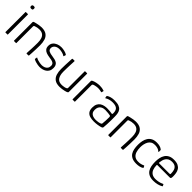

<svg xmlns="http://www.w3.org/2000/svg" viewBox="289 -1881 3137 3137"><g transform="rotate(45 1857.5 -312.5)"><path d="M133 -603Q133 -587 127.5 -579.5Q122 -572 101 -572Q81 -572 74 -579.5Q67 -587 67 -603Q67 -617 74 -625Q81 -633 101 -633Q123 -633 128 -625Q133 -617 133 -603ZM129 -6Q129 0 124 0H79Q73 0 73 -6V-466Q73 -472 79 -472H124Q129 -472 129 -466Z M278 0Q271 0 271 -6Q271 -113 271 -220Q271 -327 271 -434Q271 -440 274.5 -444Q278 -448 290 -452Q304 -456 329 -462Q354 -468 383.5 -473Q413 -478 438 -478Q513 -478 554 -448Q595 -418 610.5 -367Q626 -316 626 -253Q626 -205 624 -157Q622 -109 620 -70Q618 -31 616 -10Q615 -3 613 -1.5Q611 0 604 0H571Q564 0 562 -2Q560 -4 561 -10Q561 -17 562.5 -42.5Q564 -68 566 -104Q568 -140 569 -180Q570 -220 570 -256Q570 -311 556.5 -349.5Q543 -388 513.5 -408Q484 -428 437 -428Q413 -428 388.5 -423.5Q364 -419 344 -411Q338 -410 332 -405Q326 -400 326 -388Q326 -328 326 -264Q326 -200 326 -135.5Q326 -71 326 -6Q326 0 321 0Z M730 -73Q731 -77 733.5 -77Q736 -77 739 -74Q755 -64 779.5 -56.5Q804 -49 829 -45Q854 -41 872 -41Q903 -41 930 -51Q957 -61 974 -83.5Q991 -106 991 -141Q991 -182 961.5 -198.5Q932 -215 868 -222Q829 -227 796.5 -239Q764 -251 745 -275.5Q726 -300 726 -341Q726 -386 749.5 -415.5Q773 -445 811.5 -461Q850 -477 894 -477Q929 -477 969.5 -467.5Q1010 -458 1032 -441Q1035 -439 1035.5 -437.5Q1036 -436 1035 -432L1025 -400Q1023 -394 1015 -399Q997 -413 961.5 -422.5Q926 -432 894 -432Q842 -432 811.5 -406Q781 -380 781 -344Q781 -306 811.5 -290Q842 -274 895 -268Q929 -264 956.5 -256.5Q984 -249 1003.5 -236Q1023 -223 1033.5 -200.5Q1044 -178 1044 -145Q1044 -102 1028.5 -73.5Q1013 -45 986.5 -27.5Q960 -10 929 -2.5Q898 5 867 5Q852 5 826 1Q800 -3 773.5 -11Q747 -19 729 -30Q725 -32 724 -33.5Q723 -35 724 -39Z M1330 4Q1255 4 1214.5 -26Q1174 -56 1158 -107Q1142 -158 1142 -220Q1142 -268 1144 -315.5Q1146 -363 1148 -402Q1150 -441 1151 -462Q1152 -469 1155 -470.5Q1158 -472 1165 -472H1197Q1204 -472 1206 -471Q1208 -470 1207 -462Q1207 -455 1205.5 -430Q1204 -405 1202.5 -369.5Q1201 -334 1200 -293.5Q1199 -253 1199 -216Q1199 -137 1229.5 -90.5Q1260 -44 1330 -44Q1338 -44 1356.5 -45.5Q1375 -47 1395 -51.5Q1415 -56 1428.5 -63.5Q1442 -71 1442 -82V-465Q1442 -468 1443 -470Q1444 -472 1446 -472H1491Q1493 -472 1495 -471Q1497 -470 1497 -466V-48Q1497 -36 1491 -31Q1485 -26 1467 -19Q1459 -16 1436 -10.5Q1413 -5 1384 -0.5Q1355 4 1330 4Z M1782 -477Q1839 -477 1879 -462Q1883 -461 1885.5 -459Q1888 -457 1887 -453L1879 -422Q1878 -418 1875.5 -417Q1873 -416 1869 -418Q1852 -423 1831 -426Q1810 -429 1789 -429Q1773 -429 1754.5 -425.5Q1736 -422 1720 -418.5Q1704 -415 1697 -411Q1692 -408 1686 -403.5Q1680 -399 1680 -385V-8Q1680 -3 1678.5 -1.5Q1677 0 1673 0H1631Q1628 0 1626.5 -1.5Q1625 -3 1625 -7V-419Q1625 -433 1629 -438Q1633 -443 1641 -447Q1670 -461 1709.5 -469Q1749 -477 1782 -477Z M2125 8Q2077 8 2036.5 -3Q1996 -14 1971.5 -45.5Q1947 -77 1947 -136Q1947 -186 1963.5 -218.5Q1980 -251 2007 -268.5Q2034 -286 2066 -293Q2098 -300 2128 -300Q2160 -300 2192 -297Q2224 -294 2242 -290Q2257 -287 2257 -312Q2257 -378 2225.5 -405Q2194 -432 2125 -432Q2085 -432 2051.5 -422Q2018 -412 1996 -397Q1992 -394 1989 -394.5Q1986 -395 1986 -399L1981 -431Q1980 -436 1981.5 -437.5Q1983 -439 1986 -441Q2009 -458 2044.5 -467.5Q2080 -477 2125 -477Q2189 -477 2226 -462.5Q2263 -448 2281.5 -423Q2300 -398 2306.5 -365.5Q2313 -333 2313 -297Q2314 -246 2313.5 -203.5Q2313 -161 2311 -120.5Q2309 -80 2305 -37Q2304 -31 2299.5 -25.5Q2295 -20 2280 -14Q2266 -9 2246.5 -5Q2227 -1 2206 2Q2185 5 2164.5 6.5Q2144 8 2125 8ZM2129 -33Q2139 -33 2157.5 -34.5Q2176 -36 2196 -39.5Q2216 -43 2231 -50Q2246 -57 2248 -68Q2252 -99 2254 -142.5Q2256 -186 2256 -223Q2256 -244 2241 -248Q2226 -251 2194 -255Q2162 -259 2123 -259Q2106 -259 2085 -254Q2064 -249 2045 -236Q2026 -223 2014 -199Q2002 -175 2002 -136Q2002 -99 2018.5 -76Q2035 -53 2064 -43Q2093 -33 2129 -33Z M2456 0Q2449 0 2449 -6Q2449 -113 2449 -220Q2449 -327 2449 -434Q2449 -440 2452.5 -444Q2456 -448 2468 -452Q2482 -456 2507 -462Q2532 -468 2561.5 -473Q2591 -478 2616 -478Q2691 -478 2732 -448Q2773 -418 2788.5 -367Q2804 -316 2804 -253Q2804 -205 2802 -157Q2800 -109 2798 -70Q2796 -31 2794 -10Q2793 -3 2791 -1.5Q2789 0 2782 0H2749Q2742 0 2740 -2Q2738 -4 2739 -10Q2739 -17 2740.5 -42.5Q2742 -68 2744 -104Q2746 -140 2747 -180Q2748 -220 2748 -256Q2748 -311 2734.5 -349.5Q2721 -388 2691.5 -408Q2662 -428 2615 -428Q2591 -428 2566.5 -423.5Q2542 -419 2522 -411Q2516 -410 2510 -405Q2504 -400 2504 -388Q2504 -328 2504 -264Q2504 -200 2504 -135.5Q2504 -71 2504 -6Q2504 0 2499 0Z M3102 6Q3043 6 3004 -12.5Q2965 -31 2943.5 -63.5Q2922 -96 2913.5 -140Q2905 -184 2905 -235Q2905 -282 2914 -325Q2923 -368 2945 -403Q2967 -438 3005 -458Q3043 -478 3101 -478Q3142 -478 3172 -469Q3202 -460 3222 -443Q3227 -439 3228 -437Q3229 -435 3229 -429V-394Q3229 -388 3225.5 -388Q3222 -388 3218 -391Q3200 -411 3168.5 -420Q3137 -429 3105 -429Q3063 -429 3035 -412Q3007 -395 2991 -366Q2975 -337 2967.5 -302.5Q2960 -268 2960 -234Q2960 -176 2974 -132Q2988 -88 3019.5 -64Q3051 -40 3104 -40Q3137 -40 3163 -46.5Q3189 -53 3211 -64Q3219 -68 3223 -61L3235 -36Q3238 -32 3236.5 -29.5Q3235 -27 3231 -25Q3208 -9 3174.5 -1.5Q3141 6 3102 6Z M3300 -237Q3300 -284 3309 -327Q3318 -370 3340 -404Q3362 -438 3400 -458Q3438 -478 3496 -478Q3557 -478 3593 -460Q3629 -442 3647.5 -412.5Q3666 -383 3672 -347Q3678 -311 3678 -275Q3678 -239 3671 -231Q3664 -223 3651 -223H3366Q3364 -223 3360 -221Q3356 -219 3356 -210Q3357 -160 3372 -121Q3387 -82 3419.5 -60.5Q3452 -39 3504 -39Q3538 -39 3575.5 -47Q3613 -55 3640 -69Q3647 -73 3651.5 -73.5Q3656 -74 3659 -67L3669 -47Q3672 -43 3670.5 -40.5Q3669 -38 3665 -35Q3633 -15 3588.5 -4.5Q3544 6 3497 6Q3437 6 3398.5 -13Q3360 -32 3338.5 -65Q3317 -98 3308.5 -142Q3300 -186 3300 -237ZM3621 -284Q3621 -322 3611.5 -355.5Q3602 -389 3575 -410.5Q3548 -432 3495 -432Q3457 -432 3430.5 -417.5Q3404 -403 3388.5 -380Q3373 -357 3366 -330.5Q3359 -304 3357 -280Q3356 -271 3357.5 -267.5Q3359 -264 3368 -264H3603Q3613 -264 3617.5 -267.5Q3622 -271 3621 -284Z"/></g></svg>

Font: Glory Light
Style: Regular
Weight: 300
Version: Version 1.011